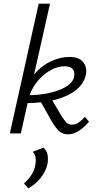

<svg xmlns="http://www.w3.org/2000/svg" viewBox="-20 -731 534 1052"><path d="M34 0 192 -711H254L94 0ZM352 5Q322 5 301.5 -15Q281 -35 259 -74L196 -186L257 -197L318 -94Q332 -72 343.5 -60Q355 -48 374 -48Q394 -48 411.5 -60Q429 -72 445 -91L468 -64Q439 -31 410.5 -13Q382 5 352 5ZM120 -166 121 -209Q197 -209 254.5 -222.5Q312 -236 346.5 -259Q381 -282 386 -311Q391 -338 378 -353Q365 -368 333 -368Q296 -368 255 -345Q214 -322 181 -280.5Q148 -239 135 -183H103Q119 -261 159.5 -313.5Q200 -366 253.5 -392.5Q307 -419 360 -419Q412 -419 435 -391.5Q458 -364 451 -324Q442 -276 400 -240.5Q358 -205 287 -185.5Q216 -166 120 -166ZM135 301 111 274Q135 254 151.5 228.5Q168 203 173 175Q178 150 174.5 130.5Q171 111 159 101L218 78Q236 93 240.5 116.5Q245 140 240 168Q235 192 220.5 217.5Q206 243 184 264.5Q162 286 135 301Z"/></svg>

Font: Ysabeau Office
Style: Italic
Weight: 400
Italic angle: -12°
Designer: Christian Thalmann (Catharsis Fonts)
Version: Version 2.001;gftools[0.9.30]; featfreeze: tnum,lnum,ss02